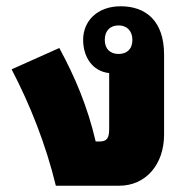

<svg xmlns="http://www.w3.org/2000/svg" viewBox="-20 -592 604 612"><path d="M503 -163V-418C503 -526 444 -572 365 -572C289 -572 245 -524 245 -465C245 -411 274 -365 328 -359V-182C328 -151 321 -141 296 -141H285C259 -252 220 -345 169 -439L17 -371C76 -258 126 -132 158 0H360C444 0 503 -67 503 -163ZM358 -420C331 -420 314 -436 314 -465C314 -494 331 -511 358 -511C384 -511 402 -494 402 -465C402 -435 384 -420 358 -420Z"/></svg>

Font: Noto Sans Thai Looped SemiCondensed Black
Style: Regular
Weight: 900
Width: 4
Designer: Sasikarn Vongin, Ben Mitchell
Foundry: The Fontpad Ltd
Version: Version 1.001